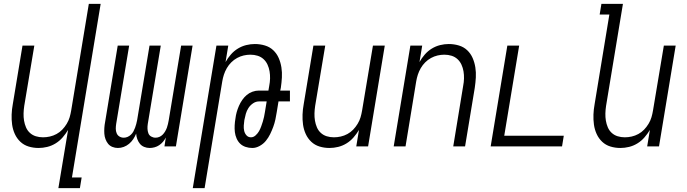

<svg xmlns="http://www.w3.org/2000/svg" viewBox="-20 -755 3540 990"><path d="M281 215 331 -85Q319 -65 303 -46.5Q287 -28 266.5 -15.5Q246 -3 223.5 2.5Q201 8 179 8Q152 8 127.5 0.5Q103 -7 85 -24Q67 -41 56.5 -64Q46 -87 42.5 -112.5Q39 -138 40 -164.5Q41 -191 46 -218L96 -520H157L105 -209Q102 -189 101.5 -170Q101 -151 104 -133Q107 -115 114 -98.5Q121 -82 134 -70Q147 -58 164.5 -52.5Q182 -47 202 -47Q219 -47 237 -51Q255 -55 271.5 -64Q288 -73 301 -86.5Q314 -100 324 -116.5Q334 -133 339 -150Q344 -167 347 -185L438 -735H499L351 160H401L392 215Z M588 8Q573 8 559.5 2.5Q546 -3 537.5 -13.5Q529 -24 524 -37.5Q519 -51 518 -65.5Q517 -80 518 -95.5Q519 -111 522 -126L587 -520H646L579 -116Q577 -103 577 -91Q577 -79 581.5 -68Q586 -57 596 -51Q606 -45 618 -45Q628 -45 637.5 -49Q647 -53 655 -60.5Q663 -68 668 -77.5Q673 -87 676.5 -96.5Q680 -106 682.5 -115.5Q685 -125 687 -135L751 -520H809L742 -116Q740 -103 740.5 -91Q741 -79 745 -68Q749 -57 759.5 -51Q770 -45 782 -45Q792 -45 801.5 -49Q811 -53 818.5 -60.5Q826 -68 831.5 -77.5Q837 -87 840.5 -96.5Q844 -106 846 -115.5Q848 -125 850 -135L914 -520H973L887 0H828L835 -46Q829 -34 820.5 -24Q812 -14 801 -6.5Q790 1 777 4.5Q764 8 752 8Q737 8 723.5 2.5Q710 -3 701.5 -13.5Q693 -24 688 -37.5Q683 -51 682 -66Q676 -51 667 -37.5Q658 -24 645.5 -13.5Q633 -3 618 2.5Q603 8 588 8Z M974 215 1096 -520H1157L1143 -435Q1154 -455 1170 -473.5Q1186 -492 1206.5 -504.5Q1227 -517 1249.5 -522.5Q1272 -528 1294 -528Q1321 -528 1346 -520.5Q1371 -513 1389 -496Q1407 -479 1417 -456Q1427 -433 1431 -407.5Q1435 -382 1433.5 -355.5Q1432 -329 1428 -302L1425 -288H1475V-232H1416L1407 -177Q1404 -158 1400 -139Q1396 -120 1389 -101Q1382 -82 1373 -63.5Q1364 -45 1351 -29Q1338 -13 1319 -2.5Q1300 8 1281 8Q1263 8 1246.5 2.5Q1230 -3 1218.5 -14Q1207 -25 1200 -41Q1193 -57 1191 -74Q1189 -91 1190 -109Q1191 -127 1194 -144Q1196 -161 1200.5 -177Q1205 -193 1212 -209Q1219 -225 1229 -239.5Q1239 -254 1252 -265Q1265 -276 1281.5 -282Q1298 -288 1315 -288H1364L1368 -311Q1372 -331 1372.5 -350Q1373 -369 1370 -387Q1367 -405 1359.5 -421.5Q1352 -438 1339 -450Q1326 -462 1308.5 -467.5Q1291 -473 1271 -473Q1254 -473 1236.5 -469Q1219 -465 1202.5 -456Q1186 -447 1172.5 -433.5Q1159 -420 1149.5 -403.5Q1140 -387 1134.5 -370Q1129 -353 1126 -335L1035 215ZM1274 -47Q1287 -47 1298 -57Q1309 -67 1315.5 -78.5Q1322 -90 1326.5 -102.5Q1331 -115 1335 -127.5Q1339 -140 1341.5 -152.5Q1344 -165 1346 -177L1355 -232H1315Q1299 -232 1284.5 -222Q1270 -212 1261 -198Q1252 -184 1247.5 -168Q1243 -152 1240 -136Q1238 -122 1237 -108Q1236 -94 1239 -80.5Q1242 -67 1251 -57Q1260 -47 1274 -47Z M1679 8Q1652 8 1627.5 0.5Q1603 -7 1585 -24Q1567 -41 1556.5 -64Q1546 -87 1542.5 -112.5Q1539 -138 1540 -164.5Q1541 -191 1546 -218L1596 -520H1657L1605 -209Q1602 -189 1601.5 -170Q1601 -151 1604 -133Q1607 -115 1614 -98.5Q1621 -82 1634 -70Q1647 -58 1664.5 -52.5Q1682 -47 1702 -47Q1719 -47 1737 -51Q1755 -55 1771.5 -64Q1788 -73 1801 -86.5Q1814 -100 1824 -116.5Q1834 -133 1839 -150Q1844 -167 1847 -185L1903 -520H1964L1878 0H1817L1831 -85Q1819 -65 1803 -46.5Q1787 -28 1766.5 -15.5Q1746 -3 1723.5 2.5Q1701 8 1679 8Z M2010 0 2096 -520H2157L2143 -435Q2154 -455 2170 -473.5Q2186 -492 2206.5 -504.5Q2227 -517 2249.5 -522.5Q2272 -528 2294 -528Q2321 -528 2346 -520.5Q2371 -513 2389 -496Q2407 -479 2417 -456Q2427 -433 2431 -407.5Q2435 -382 2433.5 -355.5Q2432 -329 2428 -302L2378 0H2317L2368 -311Q2372 -331 2372.5 -350Q2373 -369 2370 -387Q2367 -405 2359.5 -421.5Q2352 -438 2339 -450Q2326 -462 2308.5 -467.5Q2291 -473 2271 -473Q2254 -473 2236.5 -469Q2219 -465 2202.5 -456Q2186 -447 2172.5 -433.5Q2159 -420 2149.5 -403.5Q2140 -387 2134.5 -370Q2129 -353 2126 -335L2071 0Z M2510 0 2596 -520H2657L2580 -55H2887L2878 0Z M3179 8Q3152 8 3127.5 0.5Q3103 -7 3085 -24Q3067 -41 3056.5 -64Q3046 -87 3042.5 -112.5Q3039 -138 3040 -164.5Q3041 -191 3046 -218L3122 -680H3072L3081 -735H3192L3105 -209Q3102 -189 3101.5 -170Q3101 -151 3104 -133Q3107 -115 3114 -98.5Q3121 -82 3134 -70Q3147 -58 3164.5 -52.5Q3182 -47 3202 -47Q3219 -47 3237 -51Q3255 -55 3271.5 -64Q3288 -73 3301 -86.5Q3314 -100 3324 -116.5Q3334 -133 3339 -150Q3344 -167 3347 -185L3403 -520H3464L3378 0H3317L3331 -85Q3319 -65 3303 -46.5Q3287 -28 3266.5 -15.5Q3246 -3 3223.5 2.5Q3201 8 3179 8Z"/></svg>

Font: Iosevka Term Curly Lt Obl
Style: Regular
Weight: 300
Italic angle: -9°
Designer: Belleve Invis
Foundry: Belleve Invis
Version: Version 32.3.0